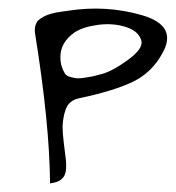

<svg xmlns="http://www.w3.org/2000/svg" viewBox="-20 -516 407 445"><path d="M61 -440Q60 -448 61.5 -454.5Q63 -461 66 -465.5Q69 -470 75.5 -474Q82 -478 86.5 -480Q91 -482 100 -484.5Q109 -487 113 -487.5Q117 -488 126.5 -489.5Q136 -491 137 -491Q227 -505 310 -480.5Q393 -456 356 -392Q332 -348 289 -327Q246 -306 167 -289Q144 -285 135.5 -269.5Q127 -254 125 -224Q125 -209 127.5 -187.5Q130 -166 132 -151.5Q134 -137 133 -123Q132 -109 123 -101Q114 -93 96 -91Q95 -229 61 -440ZM153 -441Q120 -418 120 -384Q120 -370 123.5 -360.5Q127 -351 130.5 -345.5Q134 -340 143.5 -337.5Q153 -335 158.5 -334.5Q164 -334 177 -336Q190 -338 195 -339Q200 -340 214 -344Q239 -350 275 -376Q311 -402 308 -420Q303 -443 273 -453Q243 -463 208 -458.5Q173 -454 153 -441Z"/></svg>

Font: Long Cang
Style: Regular
Weight: 400
Designer: ZhongQi
Foundry: ZhongQi
Version: Version 2.001